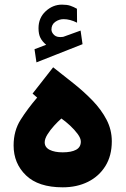

<svg xmlns="http://www.w3.org/2000/svg" viewBox="-20 -802 536 820"><path d="M177.2 -610.8Q160.6 -624.5 152.6 -640.4Q144.5 -656.2 144.5 -681.6Q144.5 -725.6 175 -753.9Q205.6 -782.2 244.6 -782.2Q266.1 -782.2 280 -777.6Q293.9 -772.9 308.6 -764.6L309.1 -705.1Q279.3 -720.2 251.5 -720.2Q232.4 -720.2 216.1 -708.7Q199.7 -697.3 199.7 -675.3Q200.2 -662.6 211.9 -651.9Q223.6 -641.1 249 -644.5Q249.5 -644.5 252.4 -645.5L324.2 -671.4L332.5 -613.3L135.7 -535.6L127.4 -591.8ZM138.7 -385.3 119.1 -402.3 207 -514.6Q250 -481 293.9 -446Q337.9 -411.1 375 -372.8Q412.1 -334.5 434.8 -291.3Q457.5 -248 457.5 -198.7Q457.5 -137.2 430.4 -93.3Q403.3 -49.3 356 -25.6Q308.6 -2 248 -2Q144 -2 91.1 -53Q38.1 -104 38.1 -180.7Q38.1 -243.2 67.9 -290.3Q97.7 -337.4 138.7 -385.3ZM325.2 -197.3Q325.2 -211.4 311.8 -229.7Q298.3 -248 279.1 -265.9Q259.8 -283.7 242.2 -295.9Q227.5 -283.2 210.9 -264.9Q194.3 -246.6 182.6 -227.8Q170.9 -209 170.9 -194.3Q170.9 -172.9 192.1 -162.1Q213.4 -151.4 247.6 -151.4Q284.7 -151.4 304.9 -162.4Q325.2 -173.3 325.2 -197.3Z"/></svg>

Font: Vazirmatn RD Black
Style: Regular
Weight: 900
Designer: Saber Rastikerdar
Foundry: Saber Rastikerdar
Version: Version 32.102